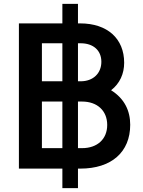

<svg xmlns="http://www.w3.org/2000/svg" viewBox="-20 -865 732 985"><path d="M77 0H300V100H380V0H392C551 0 648 -84 648 -225C648 -296 619 -359 550 -402C595 -437 617 -487 617 -543C617 -667 531 -745 391 -745H380V-845H300V-745H77ZM195 -105V-344H300V-105ZM195 -448V-643H300V-448ZM380 -105V-344H401C479 -344 530 -297 530 -224C530 -151 479 -105 401 -105ZM380 -448V-643H394C458 -643 500 -607 500 -548C500 -489 458 -448 394 -448Z"/></svg>

Font: Mluvka SemiBold
Style: Regular
Weight: 600
Designer: Modified by Jiří Krblich, Original typeface by Gumpita Rahayu
Foundry: Gumpita Rahayu & Jiří Krblich
Version: Version 2.000;Glyphs 3.1.1 (3134)